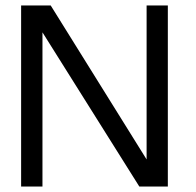

<svg xmlns="http://www.w3.org/2000/svg" viewBox="-20 -680 713 700"><path d="M119.9 -585.8 134.8 -585.1V0H57V-660H164.9L529 -75.4L514.5 -74.5V-660H591.9V0H487.9Z"/></svg>

Font: League Spartan Extralight
Style: Regular
Weight: 200
Foundry: The League of Moveable Type
Version: Version 2.300; ttfautohint (v1.8.3)